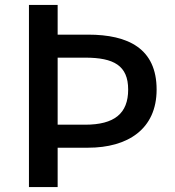

<svg xmlns="http://www.w3.org/2000/svg" viewBox="-20 -756 708 776"><path d="M97 0H213V-159H336C495 -159 613 -233 613 -394C613 -560 498 -616 336 -616H213V-736H97ZM324 -523C440 -523 498 -491 498 -394C498 -297 442 -252 324 -252H213V-523Z"/></svg>

Font: Kinto Sans Med
Style: Regular
Weight: 500
Designer: Authors: Ryoko NISHIZUKA  (kana & ideographs); Paul D. Hunt (Latin, Greek & Cyrillic); Wenlong ZHANG  (bopomofo); Sandol
Foundry: Adobe Systems Incorporated, ookami Inc.
Version: Version 0.001